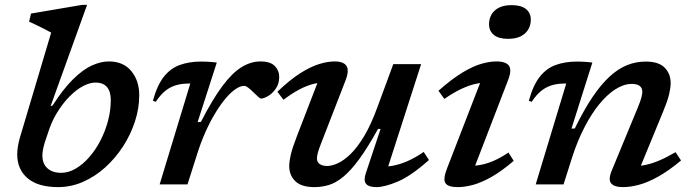

<svg xmlns="http://www.w3.org/2000/svg" viewBox="-20 -755 2829 786"><path d="M163 -171Q158.5 -156 156 -142.8Q153.5 -129.5 153.5 -118.5Q153.5 -85 174 -66.2Q194.5 -47.5 230.5 -47.5Q260.5 -47.5 290 -64.8Q319.5 -82 345.5 -111.8Q371.5 -141.5 391.2 -179.8Q411 -218 422.2 -260.5Q433.5 -303 433.5 -345.5Q433.5 -380.5 417.8 -398.8Q402 -417 371.5 -417Q351.5 -417 329.2 -407Q307 -397 284.8 -378.5Q262.5 -360 242.2 -334.8Q222 -309.5 205.5 -279.8Q189 -250 178.5 -217ZM189.5 -621.5Q180 -627 164.2 -635Q148.5 -643 131 -651.5Q113.5 -660 99 -666.5L107 -699.5L316 -735H336.5L187 -320L195.5 -323.5Q238.5 -390.5 278.5 -430Q318.5 -469.5 355.2 -486.5Q392 -503.5 425.5 -503.5Q485 -503.5 517.5 -464Q550 -424.5 550 -365.5Q550 -311.5 532.5 -257.8Q515 -204 483.8 -155.8Q452.5 -107.5 410.8 -69.8Q369 -32 319.8 -10.5Q270.5 11 217.5 11Q136 11 93.2 -25.2Q50.5 -61.5 50.5 -123Q50.5 -138 53.2 -155Q56 -172 61 -190Z M759 -413Q758 -413 756.2 -413Q754.5 -413 753 -413Q724 -413 700.8 -406.2Q677.5 -399.5 657.2 -383.5Q637 -367.5 617.5 -338L606 -342.5Q623 -405.5 650.5 -440.5Q678 -475.5 716.5 -489.2Q755 -503 803.5 -503Q815.5 -503 825.8 -502.5Q836 -502 846.2 -501.2Q856.5 -500.5 867.5 -499L789 -255L802.5 -256Q850 -348.5 890.5 -402.8Q931 -457 969 -480.2Q1007 -503.5 1046.5 -503.5Q1086.5 -503.5 1104.8 -485Q1123 -466.5 1123 -440.5Q1123 -412.5 1109.5 -392.8Q1096 -373 1078.2 -362.2Q1060.5 -351.5 1047.5 -351.5Q1045 -351.5 1036.2 -359.5Q1027.5 -367.5 1017 -377.5Q1006.5 -388 996.5 -395.8Q986.5 -403.5 980 -403.5Q963 -403.5 942.8 -389.2Q922.5 -375 901.2 -349.2Q880 -323.5 859 -288.2Q838 -253 819.5 -211Q801 -169 786.5 -122.5L747.5 0H633.5Z M1477.5 -45.5 1538 -227.5 1527.5 -227Q1485 -150.5 1450.5 -103.5Q1416 -56.5 1386 -31.8Q1356 -7 1327.2 2Q1298.5 11 1267 11Q1214 11 1189 -13.2Q1164 -37.5 1164 -75Q1164 -94.5 1170.5 -122.2Q1177 -150 1196 -199L1293.5 -451.5L1313 -417Q1288 -418 1260.5 -410.8Q1233 -403.5 1203.2 -387.5Q1173.5 -371.5 1140.5 -346.5L1115.5 -379.5Q1167.5 -429 1210 -455.8Q1252.5 -482.5 1287.2 -493Q1322 -503.5 1350 -503.5Q1387 -503.5 1398.8 -484.5Q1410.5 -465.5 1393.5 -423L1293.5 -165.5Q1285.5 -145 1281.5 -130.8Q1277.5 -116.5 1277.5 -106.5Q1277.5 -91.5 1288.8 -83.5Q1300 -75.5 1319 -75.5Q1338.5 -75.5 1363.2 -86.8Q1388 -98 1415.5 -124.8Q1443 -151.5 1470.8 -197.8Q1498.5 -244 1524 -313.5L1590 -492.5H1704L1557.5 -37.5L1534.5 -73.5Q1559.5 -71.5 1587.8 -76.5Q1616 -81.5 1647.8 -95.2Q1679.5 -109 1714.5 -133L1736 -100Q1662.5 -34.5 1608.5 -11.8Q1554.5 11 1521 11Q1489.5 11 1478.5 -2.5Q1467.5 -16 1477.5 -45.5Z M1811 -68 1958.5 -449 1981.5 -416.5Q1956.5 -418 1928.5 -412Q1900.5 -406 1868.5 -391Q1836.5 -376 1799 -350L1775 -383.5Q1831 -433 1874.8 -459Q1918.5 -485 1952 -494.2Q1985.5 -503.5 2011.5 -503.5Q2052 -503.5 2064 -485.2Q2076 -467 2059 -424.5L1911.5 -41.5L1888 -76.5Q1914 -74.5 1942 -79Q1970 -83.5 1999.8 -96.2Q2029.5 -109 2061.5 -130.5L2083 -96.5Q2034 -54.5 1992.5 -31Q1951 -7.5 1916.8 1.8Q1882.5 11 1854 11Q1814.5 11 1803.5 -5.2Q1792.5 -21.5 1811 -68ZM1982 -655.5Q1982 -678 1992.2 -695.8Q2002.5 -713.5 2023 -723.8Q2043.5 -734 2074.5 -734Q2113.5 -734 2133.2 -718Q2153 -702 2153 -675Q2153 -652 2142.5 -634.2Q2132 -616.5 2111.5 -606.2Q2091 -596 2060 -596Q2021 -596 2001.5 -612.2Q1982 -628.5 1982 -655.5Z M2156.5 -338 2145 -342.5Q2162 -405.5 2189.5 -440.5Q2217 -475.5 2255.5 -489.2Q2294 -503 2342.5 -503Q2353.5 -503 2363.2 -502.5Q2373 -502 2383.2 -501.2Q2393.5 -500.5 2405 -499L2319.5 -228.5L2333 -229Q2370 -304.5 2405.2 -357Q2440.5 -409.5 2475.8 -441.8Q2511 -474 2547.5 -488.5Q2584 -503 2623.5 -503Q2676.5 -503 2701 -478Q2725.5 -453 2725.5 -415Q2725.5 -395.5 2719 -368.2Q2712.5 -341 2695 -299L2589 -41.5L2572 -75.5Q2596 -74.5 2622.2 -79.8Q2648.5 -85 2679 -98Q2709.5 -111 2745.5 -132L2768 -98Q2717 -55.5 2674.2 -31.8Q2631.5 -8 2595.8 1.5Q2560 11 2530 11Q2494.5 11 2481.8 -4.5Q2469 -20 2484.5 -57L2590.5 -313.5Q2601.5 -340 2605.5 -354.8Q2609.5 -369.5 2609.5 -379.5Q2609.5 -394.5 2599 -403Q2588.5 -411.5 2566 -411.5Q2534 -411.5 2500 -390Q2466 -368.5 2433.5 -328.8Q2401 -289 2372.8 -234.2Q2344.5 -179.5 2323 -113.5L2287 0H2173L2298 -413Q2297 -413 2295.2 -413Q2293.5 -413 2292 -413Q2263 -413 2239.8 -406.2Q2216.5 -399.5 2196.2 -383.5Q2176 -367.5 2156.5 -338Z"/></svg>

Font: Newsreader 9pt Medium
Style: Italic
Weight: 500
Italic angle: -17°
Designer: Hugues Gentile
Foundry: Production Type
Version: Version 1.003